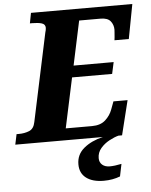

<svg xmlns="http://www.w3.org/2000/svg" viewBox="-86 -765 832 1055"><g transform="rotate(-5 330.0 -237.0)"><path d="M-24 0 -12 -57H1Q32 -57 58 -67.5Q84 -78 91 -115L194 -599Q196 -605 197.5 -612.5Q199 -620 199 -625Q199 -645 179 -651Q159 -657 127 -657H114L125 -714H684L648 -524H569Q570 -528 571 -541Q572 -554 573 -566.5Q574 -579 574 -582Q574 -609 558 -629Q542 -649 503 -649H385L333 -405H554L540 -341H319L260 -65H405Q452 -65 479 -89.5Q506 -114 518 -147L534 -190H612L565 0ZM444 240Q382 240 347 213.5Q312 187 312 138Q312 84 353.5 49.5Q395 15 459 0H545Q522 6 494 21Q466 36 446 59.5Q426 83 426 114Q426 137 441.5 150.5Q457 164 483 164Q496 164 512.5 162Q529 160 548 156L534 224Q493 240 444 240Z"/></g></svg>

Font: Noto Serif ExtraBold
Style: Italic
Weight: 800
Italic angle: -12°
Designer: Monotype Design Team
Foundry: Monotype Imaging Inc.
Version: Version 2.013